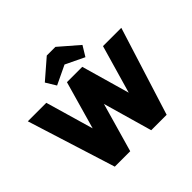

<svg xmlns="http://www.w3.org/2000/svg" viewBox="-219 -1212 1461 1461"><g transform="rotate(-45 511.0 -482.0)"><path d="M232 0H398L511 -396L624 0H790L1014 -712H817L705 -323L594 -712H429L319 -325L207 -712H8ZM308 -829 358 -747 511 -820 663 -747 713 -829 557 -964H464Z"/></g></svg>

Font: MV Cash Black
Style: Regular
Weight: 900
Designer: Rodrigo Fuenzalida
Foundry: fragTYPE
Version: Version 1.100;Glyphs 3.1.2 (3151)